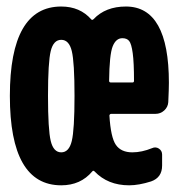

<svg xmlns="http://www.w3.org/2000/svg" viewBox="-20 -550 540 580"><path d="M379.9 -300.8Q384.8 -300.8 384.8 -305.7Q384.8 -361.3 380.9 -389.6Q377 -418 370.1 -426.3Q363.3 -434.6 349.6 -434.6Q330.1 -434.6 320.3 -409.7Q310.5 -384.8 309.6 -305.7Q309.6 -300.8 315.4 -300.8ZM133.3 -124Q141.6 -89.8 165 -89.8Q188.5 -89.8 196.8 -124Q205.1 -158.2 205.1 -260.3Q205.1 -362.3 196.8 -396Q188.5 -429.7 165 -429.7Q141.6 -429.7 133.3 -396Q125 -362.3 125 -260.3Q125 -158.2 133.3 -124ZM360.4 -530.3Q490.2 -530.3 490.2 -299.8Q490.2 -281.2 488.3 -241.2Q487.3 -226.6 476.1 -216.3Q464.8 -206.1 450.2 -206.1H316.4Q311.5 -206.1 310.5 -201.2Q314.5 -134.8 330.1 -112.3Q345.7 -89.8 379.9 -89.8Q408.2 -89.8 439.5 -102.5Q450.2 -107.4 460 -101.1Q469.7 -94.7 469.7 -83V-49.8Q469.7 -13.7 436.5 -2Q399.4 9.8 370.1 9.8Q305.7 9.8 265.6 -32.2Q261.7 -36.1 258.8 -32.2Q223.6 9.8 165 9.8Q9.8 9.8 9.8 -260.3Q9.8 -530.3 165 -530.3Q221.7 -530.3 255.9 -491.2Q258.8 -488.3 262.7 -492.2Q298.8 -530.3 360.4 -530.3Z"/></svg>

Font: Rounded-L Mgen+ 1mn bold
Style: Bold
Weight: 700
Designer: [Source Han Sans]
Ryoko NISHIZUKA  (kana & ideographs); Paul D. Hunt (Latin, Greek & Cyrillic); Wenlong ZHANG  (bopomofo
Version: Version 1.059.20150602